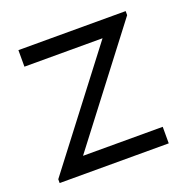

<svg xmlns="http://www.w3.org/2000/svg" viewBox="-94 -579 666 671"><g transform="rotate(-20 238.5 -243.0)"><path d="M423.8 0H18.1V-14.2L332 -424.3H41.5V-485.8H440.4V-470.7L127.4 -61.5H423.8Z"/></g></svg>

Font: Potro Sans Bangla
Style: Regular
Weight: 400
Designer: Jayed Ahsan Saad
Foundry: Codepotro
Version: Potro Sans Bangla; Version 0.905